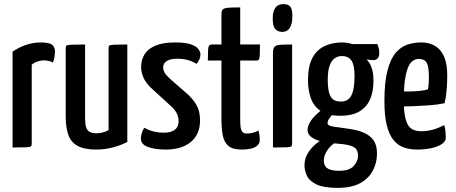

<svg xmlns="http://www.w3.org/2000/svg" viewBox="-20 -716 2215 932"><path d="M41 0V-465Q69 -485 104.5 -497.5Q140 -510 178 -510Q218 -510 232.5 -499Q247 -488 247 -465Q247 -457 245 -442Q243 -427 237 -412Q227 -418 216 -420.5Q205 -423 193 -423Q179 -423 163 -418Q147 -413 134 -402V-18Q134 -9 130 -5.5Q126 -2 106.5 -1Q87 0 41 0Z M448 10Q389 10 356.5 -8Q324 -26 311.5 -62Q299 -98 299 -151V-482Q299 -491 302.5 -494.5Q306 -498 326 -499Q346 -500 393 -500V-144Q393 -117 397.5 -100.5Q402 -84 414 -76.5Q426 -69 449 -69Q461 -69 477 -72.5Q493 -76 507 -85V-482Q507 -491 510.5 -494.5Q514 -498 533 -499Q552 -500 598 -500V-27Q570 -12 530 -1Q490 10 448 10Z M785 10Q733 10 698.5 -2.5Q664 -15 664 -43Q664 -54 667.5 -67.5Q671 -81 680 -96Q701 -84 725 -78Q749 -72 775 -72Q810 -72 828.5 -86Q847 -100 847 -127Q847 -144 840 -161.5Q833 -179 813 -198L719 -284Q688 -312 676.5 -339Q665 -366 665 -390Q665 -425 681.5 -452Q698 -479 734.5 -494.5Q771 -510 829 -510Q882 -510 908.5 -500Q935 -490 944 -476.5Q953 -463 953 -452Q953 -428 934 -406Q913 -419 890 -425Q867 -431 840 -431Q808 -431 790 -420Q772 -409 772 -389Q772 -377 778.5 -364.5Q785 -352 808 -331L895 -255Q927 -223 939 -196Q951 -169 951 -131Q951 -64 906.5 -27Q862 10 785 10Z M1153 10Q1110 10 1089 -7.5Q1068 -25 1061.5 -58.5Q1055 -92 1055 -136V-422H989Q989 -457 990 -473.5Q991 -490 995.5 -495Q1000 -500 1009 -500H1055V-650Q1055 -665 1062.5 -671Q1070 -677 1089.5 -678.5Q1109 -680 1146 -680V-500H1242Q1242 -465 1241 -448.5Q1240 -432 1236.5 -427Q1233 -422 1224 -422H1146V-137Q1146 -119 1147.5 -103Q1149 -87 1155.5 -77.5Q1162 -68 1178 -68Q1195 -68 1207.5 -71.5Q1220 -75 1235 -82Q1237 -74 1239 -62.5Q1241 -51 1241 -38Q1241 -18 1227 -7.5Q1213 3 1193 6.5Q1173 10 1153 10Z M1305 0V-459Q1305 -480 1312.5 -488.5Q1320 -497 1340 -498.5Q1360 -500 1398 -500V-18Q1398 -9 1394 -5.5Q1390 -2 1370.5 -1Q1351 0 1305 0ZM1349 -561Q1327 -562 1315 -576.5Q1303 -591 1304 -630Q1304 -660 1316.5 -678Q1329 -696 1355 -696Q1381 -696 1390.5 -682Q1400 -668 1399 -633Q1399 -600 1386.5 -580.5Q1374 -561 1349 -561Z M1619 196Q1552 196 1517 179.5Q1482 163 1470 137.5Q1458 112 1458 86Q1458 51 1478 21.5Q1498 -8 1529.5 -30Q1561 -52 1596 -63L1628 -36Q1610 -28 1592 -12.5Q1574 3 1563 23Q1552 43 1552 64Q1552 79 1558.5 90Q1565 101 1581.5 107Q1598 113 1628 113Q1677 113 1697.5 89Q1718 65 1718 41Q1718 20 1709 8Q1700 -4 1675.5 -10.5Q1651 -17 1604 -20Q1565 -23 1535 -31Q1505 -39 1488.5 -53Q1472 -67 1473 -87Q1474 -103 1483.5 -120.5Q1493 -138 1511.5 -156.5Q1530 -175 1556 -193L1611 -175Q1607 -173 1597 -163Q1587 -153 1578.5 -141Q1570 -129 1570 -118Q1570 -105 1601 -101Q1632 -97 1678 -90Q1719 -84 1748 -71Q1777 -58 1793.5 -34.5Q1810 -11 1810 29Q1810 74 1790 112Q1770 150 1728.5 173Q1687 196 1619 196ZM1631 -154Q1571 -154 1537 -177Q1503 -200 1489 -239Q1475 -278 1475 -326Q1475 -394 1496 -434Q1517 -474 1555 -492Q1593 -510 1642 -510Q1655 -510 1671 -507Q1687 -504 1701 -498L1719 -458Q1752 -444 1772.5 -411.5Q1793 -379 1793 -325Q1793 -272 1776.5 -234Q1760 -196 1724.5 -175Q1689 -154 1631 -154ZM1636 -223Q1658 -223 1672.5 -235.5Q1687 -248 1694 -276Q1701 -304 1701 -348Q1701 -400 1686 -422Q1671 -444 1639 -444Q1620 -444 1604.5 -433Q1589 -422 1580 -397Q1571 -372 1571 -329Q1571 -294 1576.5 -270Q1582 -246 1595.5 -234.5Q1609 -223 1636 -223ZM1791 -424Q1776 -424 1754 -429.5Q1732 -435 1710.5 -443Q1689 -451 1674.5 -456.5Q1660 -462 1660 -462L1656 -502H1812Q1815 -495 1818 -484.5Q1821 -474 1821 -458Q1821 -440 1812.5 -432Q1804 -424 1791 -424Z M2005 10Q1970 10 1941 0Q1912 -10 1891 -35Q1870 -60 1858 -106Q1846 -152 1846 -225Q1846 -318 1861 -374.5Q1876 -431 1901 -460Q1926 -489 1958 -499.5Q1990 -510 2023 -510Q2085 -510 2118 -470.5Q2151 -431 2151 -349Q2151 -314 2148 -278Q2145 -242 2138 -215Q2106 -208 2065 -205Q2024 -202 1986.5 -200.5Q1949 -199 1925 -199Q1901 -199 1901 -199L1903 -273Q1903 -273 1920 -272.5Q1937 -272 1963 -272Q1989 -272 2014.5 -274.5Q2040 -277 2057 -282Q2060 -295 2061 -310.5Q2062 -326 2062 -340Q2062 -392 2051.5 -411Q2041 -430 2012 -430Q1997 -430 1983.5 -420.5Q1970 -411 1960.5 -388Q1951 -365 1945.5 -326Q1940 -287 1940 -229Q1940 -186 1945 -157Q1950 -128 1959.5 -111Q1969 -94 1985.5 -86.5Q2002 -79 2025 -79Q2054 -79 2082.5 -87Q2111 -95 2136 -109Q2141 -96 2142.5 -78.5Q2144 -61 2144 -47Q2144 -30 2125 -17Q2106 -4 2074.5 3Q2043 10 2005 10Z"/></svg>

Font: Yanone Kaffeesatz Medium
Style: Regular
Weight: 500
Designer: Yanone (Cyrillic: Daniel Pouzeot, Huerta Tipografica, and Cyreal)
Foundry: Yanone
Version: Version 2.003